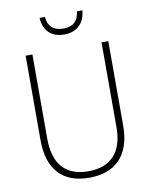

<svg xmlns="http://www.w3.org/2000/svg" viewBox="-98 -1028 830 1059"><g transform="rotate(-10 317.0 -499.0)"><path d="M438 -957H407C402 -906 374 -876 317 -876C262 -876 232 -905 228 -957H198C202 -883 246 -843 317 -843C388 -843 431 -885 438 -957ZM549 -291V-765H511V-288C511 -143 436 -77 317 -77C194 -77 124 -146 124 -294V-765H86V-292C86 -126 168 -41 316 -41C456 -41 549 -119 549 -291Z"/></g></svg>

Font: Noto Sans Tamil UI SemiCondensed ExtraLight
Style: Regular
Weight: 200
Width: 4
Designer: Jelle Bosma - Monotype Design Team
Foundry: Monotype Imaging Inc.
Version: Version 2.004